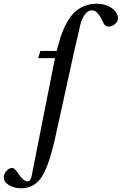

<svg xmlns="http://www.w3.org/2000/svg" viewBox="-92 -762 649 1024"><path d="M-71.8 184.1Q-71.8 165.5 -57.6 149.7Q-43.5 133.8 -26.9 133.8Q-18.6 133.8 -8.5 145Q1.5 156.2 9.8 169.4Q18.1 182.6 30 193.8Q42 205.1 54.2 205.1Q71.8 205.1 77.1 174.8L201.2 -452.1H111.8L123 -490.2H210L220.2 -526.9Q230 -563.5 241.2 -592.8Q252.4 -622.1 269.8 -650.9Q287.1 -679.7 308.1 -699Q329.1 -718.3 359.1 -730.2Q389.2 -742.2 424.8 -742.2Q469.7 -742.2 503.4 -719Q537.1 -695.8 537.1 -664.1Q537.1 -646.5 520.8 -633.3Q504.4 -620.1 487.8 -620.1Q469.7 -620.1 460.9 -637.2Q443.4 -674.8 429.4 -690.9Q415.5 -707 396 -707Q377.4 -707 361.1 -685.1Q344.7 -663.1 336.9 -631.8L304.2 -490.2L203.1 -30.8Q170.4 119.1 131.1 180.7Q91.8 242.2 19 242.2Q-17.1 242.2 -44.4 225.3Q-71.8 208.5 -71.8 184.1Z"/></svg>

Font: Linguistics Pro
Style: Italic
Weight: 400
Italic angle: -12°
Designer: Stefan Peev, Context Ltd
Foundry: Stefan Peev, Context Ltd
Version: Version 001.000